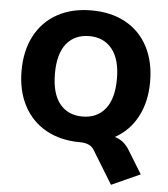

<svg xmlns="http://www.w3.org/2000/svg" viewBox="-61 -769 918 1049"><g transform="rotate(5 398.0 -244.0)"><path d="M666 28 744 155 587 226 475 43Q454 9 399 9Q291 9 211.5 -35.5Q132 -80 89 -161.5Q46 -243 46 -353Q46 -463 89 -544.5Q132 -626 211.5 -670Q291 -714 399 -714Q507 -714 586.5 -670Q666 -626 708.5 -544.5Q751 -463 751 -353Q751 -244 708 -162Q665 -80 585 -36Q635 -23 666 28ZM569 -353Q569 -461 523.5 -517Q478 -573 399 -573Q319 -573 274 -517.5Q229 -462 229 -353Q229 -244 274 -188Q319 -132 399 -132Q479 -132 524 -188.5Q569 -245 569 -353Z"/></g></svg>

Font: wassup Sans
Style: Black
Weight: 900
Version: Version 2.001